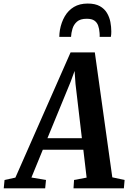

<svg xmlns="http://www.w3.org/2000/svg" viewBox="-94 -1034 704 1054"><path d="M-73.5 0 -69 -46 -9.5 -59 293.5 -746.5H426.5L522.5 -60.5L590 -46L586 0H309.5L312.5 -46L381.5 -59L363.5 -212H141L78.5 -59.5L158.5 -46L154 0ZM166.5 -275.5H355.5L320.5 -573.5L315.5 -644.5L293.5 -584.5ZM387.5 -1014.5Q428.5 -1014.5 454 -1000.2Q479.5 -986 493.2 -962.8Q507 -939.5 512 -913Q517 -886.5 517 -861.5Q517 -853.5 516.5 -846Q516 -838.5 514.5 -831.5H453Q453.5 -837 453.2 -842.5Q453 -848 452.5 -854Q451 -876 444.8 -893.5Q438.5 -911 424 -921Q409.5 -931 382 -931Q346.5 -931 328.5 -915Q310.5 -899 303.8 -876Q297 -853 296 -831.5H231.5Q231.5 -841.5 232.5 -851Q233.5 -860.5 235 -870Q242.5 -911.5 261.5 -944.2Q280.5 -977 311.8 -995.8Q343 -1014.5 387.5 -1014.5Z"/></svg>

Font: Merriweather 24pt SemiCondensed
Style: Bold Italic
Weight: 700
Width: 4
Italic angle: -7.8°
Designer: Eben Sorkin
Foundry: Eben Sorkin
Version: Version 2.101